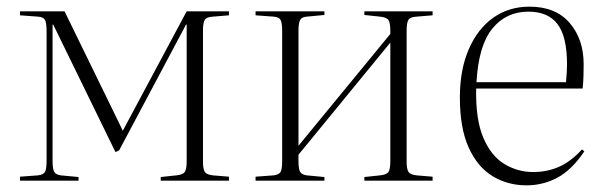

<svg xmlns="http://www.w3.org/2000/svg" viewBox="-20 -543 1813 577"><path d="M40 0V-12L94 -16Q110 -18 115 -26Q120 -34 120 -60V-449Q120 -475 115 -483.5Q110 -492 94 -493L40 -497V-509H174L338 -173L349 -150L541 -509H668V-497L620 -493Q601 -492 595.5 -483.5Q590 -475 590 -452V-57Q590 -35 595.5 -26.5Q601 -18 620 -16L668 -12V0H463V-11L510 -16Q530 -18 535.5 -26.5Q541 -35 541 -58V-469H539L338 -91L327 -86L140 -469H138V-59Q138 -35 143 -26.5Q148 -18 163 -16L216 -11V0Z M748 0V-12L802 -16Q818 -18 823 -26Q828 -34 828 -60V-449Q828 -475 823 -483.5Q818 -492 802 -493L748 -497V-509H955V-498L902 -493Q887 -492 882 -483Q877 -474 877 -450V-105L1153 -441V-451Q1153 -474 1147.5 -482.5Q1142 -491 1122 -493L1075 -498V-509H1280V-497L1232 -493Q1213 -492 1207.5 -483.5Q1202 -475 1202 -452V-57Q1202 -35 1207.5 -26.5Q1213 -18 1232 -16L1280 -12V0H1075V-11L1122 -16Q1142 -18 1147.5 -26.5Q1153 -35 1153 -58V-415L877 -78V-59Q877 -35 882 -26.5Q887 -18 902 -16L955 -11V0Z M1562 14Q1506 14 1460.5 -13.5Q1415 -41 1388.5 -99.5Q1362 -158 1362 -250Q1362 -333 1388.5 -394.5Q1415 -456 1462 -489.5Q1509 -523 1571 -523Q1650 -523 1692 -474Q1734 -425 1734 -350Q1734 -335 1733.5 -315.5Q1733 -296 1731 -277H1411Q1409 -184 1432.5 -129Q1456 -74 1496 -50Q1536 -26 1582 -26Q1624 -26 1659.5 -41.5Q1695 -57 1729 -94L1736 -88Q1698 -32 1655 -9Q1612 14 1562 14ZM1412 -296H1681Q1684 -328 1684 -350Q1684 -433 1655.5 -470.5Q1627 -508 1568 -508Q1501 -508 1459.5 -457Q1418 -406 1412 -296Z"/></svg>

Font: Display Extralight
Style: Regular
Weight: 200
Designer: Latin by Veronika Burian and Jose Scaglione. Greek by Irene Vlachou. Cyrillic by Vera Evstafieva.
Foundry: TypeTogether
Version: Version 3.002